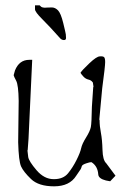

<svg xmlns="http://www.w3.org/2000/svg" viewBox="-20 -648 478 707"><path d="M202.1 -506.3Q162.1 -551.3 135.5 -577.6Q108.9 -604 108.9 -613.8V-628.4Q108.9 -628.4 126 -628.4Q128.9 -625.5 131.3 -623.3Q133.8 -621.1 138.4 -620.4Q143.1 -619.6 145 -619.6Q147 -619.6 152.8 -620.1Q158.7 -620.6 170.9 -620.6Q183.1 -620.6 193.6 -609.9Q204.1 -599.1 212.9 -563Q221.7 -526.9 222.4 -521.2Q223.1 -515.6 223.1 -508.1Q223.1 -500.5 215.6 -500.5Q208 -500.5 202.1 -506.3ZM318.4 -49.8Q317.4 -50.8 315.4 -50.8Q310.5 -50.8 298.8 -46.9Q283.2 -42 281.2 -36.1Q279.3 -29.3 277.3 -25.4L260.7 -1Q236.3 38.1 179.2 38.1Q122.1 38.1 94.2 11.2Q66.4 -15.6 57.6 -35.2Q48.8 -54.7 46.9 -124L48.8 -276.4Q47.9 -335 39.6 -350.6Q31.2 -366.2 30.3 -371.1Q31.2 -376 35.2 -388.7Q50.8 -427.7 87.9 -427.7H98.6L85 -136.7L82 -95.7L81.1 -93.8L84 -69.3Q86.9 -53.7 114.3 -21.5Q142.6 11.7 177.7 11.7H178.7Q212.9 11.7 230.5 -9.8Q248 -31.2 261.7 -58.6Q275.4 -85.9 278.8 -102.1Q282.2 -118.2 296.9 -141.6Q311.5 -165 314.5 -180.2Q317.4 -195.3 318.4 -254.9L323.2 -326.2L324.2 -329.1L322.3 -341.8V-343.8L321.3 -344.7Q316.4 -352.5 305.7 -355Q294.9 -357.4 286.6 -366.7Q278.3 -376 276.4 -379.9Q282.2 -389.6 309.1 -415Q335.9 -440.4 347.7 -440.4Q359.4 -441.4 363.3 -437.5Q367.2 -433.6 367.2 -419.9Q367.2 -419.9 367.2 -418.9Q367.2 -403.3 356.4 -323.2L345.7 -208L346.7 -205.1Q346.7 -183.6 351.6 -158.7Q356.4 -133.8 357.4 -96.2Q358.4 -58.6 371.1 -46.9L405.3 -1L385.7 19.5L370.1 16.6Q342.8 9.8 341.8 -5.9Q339.8 -35.2 318.4 -49.8Z"/></svg>

Font: Drukaatie burti
Style: Thin
Weight: 100
Version: Version 0.14